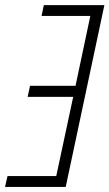

<svg xmlns="http://www.w3.org/2000/svg" viewBox="-52 -734 430 754"><path d="M-32.2 0 -22.5 -42.5H168.9L235.4 -353.5H56.6L65.9 -397H244.6L302.7 -671.4H111.3L120.1 -713.9H357.9L206.1 0Z"/></svg>

Font: Open Sans Condensed Light
Style: Italic
Weight: 300
Width: 3
Italic angle: -12°
Designer: Monotype Design Team
Foundry: Monotype Imaging Inc.
Version: Version 3.000; ttfautohint (v1.8.4)